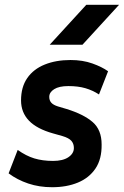

<svg xmlns="http://www.w3.org/2000/svg" viewBox="-20 -771 518 803"><path d="M198 12Q144 12 98 -3.5Q52 -19 16 -46L54 -144Q89 -119 123.5 -108.5Q158 -98 202 -98Q243 -98 266 -113.5Q289 -129 289 -152Q289 -170 278.5 -182Q268 -194 241 -202L202 -213Q134 -232 101 -266.5Q68 -301 68 -351Q68 -407 94 -444.5Q120 -482 167 -501Q214 -520 275 -520Q326 -520 366.5 -505.5Q407 -491 432 -473L394 -376Q368 -393 337.5 -402Q307 -411 266 -411Q227 -411 206.5 -398Q186 -385 186 -366Q186 -351 194.5 -341.5Q203 -332 222 -326L259 -315Q330 -293 367.5 -260.5Q405 -228 405 -167Q406 -106 379.5 -66.5Q353 -27 306 -7.5Q259 12 198 12ZM188 -584 341 -751H478L325 -584Z"/></svg>

Font: Finlandica SemiBold
Style: Italic
Weight: 600
Italic angle: -8°
Designer: Niklas Ekholm, Juho Hiilivirta, Jaakko Suomalainen
Foundry: Helsinki Type Studio
Version: Version 1.063